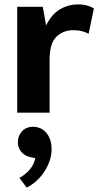

<svg xmlns="http://www.w3.org/2000/svg" viewBox="-20 -511 446 871"><path d="M58 0V-480H174L189 -396Q198 -414 211 -431.5Q224 -449 242 -462Q260 -475 283.5 -483Q307 -491 336 -491Q358 -491 376.5 -485.5Q395 -480 406 -473L382 -358Q371 -364 354 -369Q337 -374 312 -374Q266 -374 235.5 -344Q205 -314 205 -240V0ZM123 203Q95 198 78 179.5Q61 161 61 133Q61 106 79.5 85Q98 64 132 64Q145 64 159.5 69.5Q174 75 186 87Q198 99 206 118.5Q214 138 214 166Q214 195 204 222Q194 249 178.5 271.5Q163 294 142.5 312Q122 330 101 340L68 296Q94 282 114.5 258.5Q135 235 140 206Z"/></svg>

Font: Mukta ExtraBold
Style: Regular
Weight: 800
Designer: Girish Dalvi and Yashodeep Gholap
Foundry: Ek Type
Version: Version 2.538;PS 1.002;hotconv 16.6.51;makeotf.lib2.5.65220;